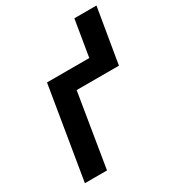

<svg xmlns="http://www.w3.org/2000/svg" viewBox="-174 -832 862 940"><g transform="rotate(-30 257.0 -362.5)"><path d="M30 0 116 -520H355L389 -725H514L462 -415H223L155 0Z"/></g></svg>

Font: Iosevka Curly Extrabold
Style: Italic
Weight: 800
Italic angle: -9°
Monospace: yes
Designer: Belleve Invis
Foundry: Belleve Invis
Version: Version 22.1.2; ttfautohint (v1.8.4)